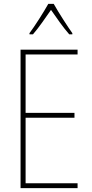

<svg xmlns="http://www.w3.org/2000/svg" viewBox="-20 -970 472 990"><path d="M257 -950H229C205 -907 158 -833 132 -799V-793H150C180 -827 217 -882 243 -919C270 -880 306 -828 337 -793H353V-799C334 -825 282 -905 257 -950ZM380 0V-25H112V-363H364V-388H112V-689H380V-714H86V0Z"/></svg>

Font: Noto Sans Ethiopic Condensed Thin
Style: Regular
Weight: 100
Width: 3
Designer: Monotype Design Team
Foundry: Monotype Imaging Inc.
Version: Version 2.102